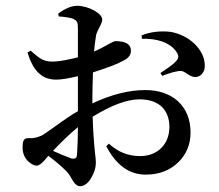

<svg xmlns="http://www.w3.org/2000/svg" viewBox="-20 -589 757 663"><path d="M256 54C270 54 283 45 294 27C305 9 311 -9 311 -28C311 -35 310 -46 308 -62C304 -101 301 -142 300 -186C365 -226 419 -246 462 -246C497 -246 524 -236 542 -217C557 -200 565 -178 565 -151C565 -91 524 -50 464 -50C423 -50 387 -64 356 -93L347 -84C381 -19 426 14 483 14C530 14 568 -1 597 -30C624 -57 638 -91 638 -131C638 -177 623 -213 594 -240C566 -265 528 -278 481 -278C426 -278 365 -263 299 -232V-255C299 -274 300 -302 301 -339C351 -355 386 -368 405 -379C424 -388 433 -400 432 -415C432 -436 414 -447 378 -447C373 -446 365 -442 352 -435C335 -425 319 -417 305 -411C306 -429 309 -448 312 -469C314 -476 318 -485 324 -496C330 -507 333 -515 333 -522C333 -543 284 -569 247 -569C227 -569 205 -560 181 -542L183 -532C184 -532 186 -532 188 -532C210 -530 225 -527 233 -524C246 -517 249 -513 249 -493C249 -459 249 -425 249 -391C187 -376 152 -371 127 -383C116 -388 103 -399 86 -414L75 -408C86 -372 100 -347 118 -333C133 -320 152 -314 175 -314C191 -314 216 -318 249 -326V-262V-205C229 -194 201 -175 164 -148C144 -134 131 -125 126 -122C111 -115 97 -111 84 -112C63 -113 58 -107 58 -79C58 -61 64 -46 76 -33C88 -22 98 -17 107 -17C114 -17 124 -24 137 -39C141 -44 144 -48 147 -51C175 -30 195 -12 208 1C214 7 221 16 228 29C237 46 247 54 256 54ZM226 -42C204 -50 183 -59 163 -68C190 -97 219 -125 249 -150C249 -115 248 -84 246 -56C246 -43 239 -39 226 -42ZM653 -323C664 -323 673 -327 679 -336C685 -343 688 -353 687 -365C686 -418 633 -468 569 -479C533 -483 500 -479 469 -467L470 -455C495 -456 518 -453 539 -446C564 -437 581 -424 591 -407C598 -396 597 -387 588 -378C581 -369 563 -356 534 -337L540 -327C568 -338 588 -343 601 -344C608 -345 617 -341 628 -333C639 -326 647 -323 653 -323Z"/></svg>

Font: AllPunType SemiBold
Style: Regular
Weight: 600
Version: 1.0